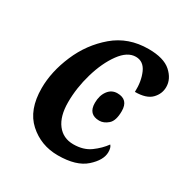

<svg xmlns="http://www.w3.org/2000/svg" viewBox="-134 -656 748 776"><g transform="rotate(30 240.0 -268.0)"><path d="M238 10Q324 10 366.5 -28Q409 -66 409 -103Q409 -125 400 -134Q380 -106 348.5 -83Q317 -60 270 -60Q222 -60 194.5 -96Q167 -132 167 -197Q167 -264 187 -332.5Q207 -401 240.5 -447Q274 -493 313 -493Q349 -493 365.5 -455.5Q382 -418 380 -368Q433 -368 456.5 -392Q480 -416 480 -448Q480 -486 446.5 -516Q413 -546 342 -546Q248 -546 182 -490Q116 -434 81 -352Q46 -270 46 -193Q46 -92 102.5 -41Q159 10 238 10ZM313 -195Q334 -195 353.5 -212Q373 -229 373 -274Q373 -328 322 -328Q295 -328 278.5 -305.5Q262 -283 262 -249Q262 -195 313 -195Z"/></g></svg>

Font: Noto Serif SemiCondensed Semi
Style: Italic
Weight: 600
Width: 4
Italic angle: -12°
Designer: Monotype Design Team
Foundry: Monotype Imaging Inc.
Version: Version 1.901